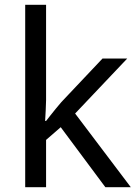

<svg xmlns="http://www.w3.org/2000/svg" viewBox="-20 -780 574 800"><path d="M172 -363Q172 -347 170.5 -321Q169 -295 168 -276H172Q178 -284 190 -299Q202 -314 214.5 -329.5Q227 -345 236 -355L407 -536H510L293 -307L525 0H419L233 -250L172 -197V0H85V-760H172Z"/></svg>

Font: uoriya15
Style: Book
Weight: 400
Designer: Jelle Bosma - Monotype Design Team
Foundry: Monotype Imaging Inc.
Version: Version 2.003